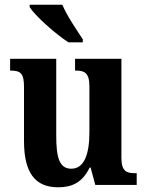

<svg xmlns="http://www.w3.org/2000/svg" viewBox="-20 -786 624 816"><path d="M271 -606H332V-619C307 -657 263 -721 245 -766H106V-756C127 -721 215 -642 271 -606ZM227 10C286 10 330 -10 361 -74H365L385 0H561V-50H554C520 -50 496 -56 496 -115V-536H299V-486H302C336 -486 360 -479 360 -420V-224C360 -131 338 -69 283 -69C232 -69 219 -117 219 -210V-536H23V-486H25C68 -486 82 -474 82 -416V-187C82 -52 129 10 227 10Z"/></svg>

Font: Noto Serif Bengali Condensed
Style: Bold
Weight: 700
Width: 3
Designer: Juan Bruce, Universal Thirst, Indian Type Foundry and the Monotype Design Team.
Foundry: Monotype Imaging Inc.
Version: Version 2.003